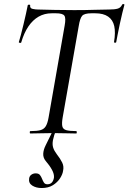

<svg xmlns="http://www.w3.org/2000/svg" viewBox="-20 -673 647 968"><path d="M133 0Q130 0 130 -6Q130 -12 133 -12Q167 -12 184.5 -17Q202 -22 211 -37Q220 -52 225 -81L306 -544Q313 -582 304.5 -594Q296 -606 262 -606H241Q204 -606 174.5 -589Q145 -572 123 -539.5Q101 -507 87 -459Q86 -456 80 -457Q74 -458 75 -461Q79 -474 85.5 -498Q92 -522 98.5 -550Q105 -578 111 -604Q117 -630 120 -647Q122 -650 127.5 -649.5Q133 -649 132 -646Q130 -631 145 -628Q160 -625 171 -625Q208 -624 257.5 -623Q307 -622 354 -622Q414 -622 455 -623.5Q496 -625 530 -625Q558 -625 573.5 -629.5Q589 -634 596 -650Q598 -653 603 -652.5Q608 -652 607 -648Q603 -633 596.5 -607Q590 -581 584 -552Q578 -523 573 -498Q568 -473 566 -461Q565 -457 559.5 -457.5Q554 -458 555 -462Q563 -510 556 -541.5Q549 -573 525 -589.5Q501 -606 460 -606H441Q405 -606 394 -593Q383 -580 377 -542L296 -81Q291 -52 294 -37Q297 -22 313.5 -17Q330 -12 365 -12Q367 -12 367 -6Q367 0 365 0Q341 0 312.5 -1Q284 -2 248 -2Q216 -2 186 -1Q156 0 133 0ZM190 275Q162 275 142.5 262.5Q123 250 127 226Q129 214 138.5 207.5Q148 201 160 201Q175 201 181.5 209.5Q188 218 192 228.5Q196 239 201.5 247.5Q207 256 219 256Q246 256 252 223Q254 205 242 183Q230 161 210 138Q197 122 198 102Q199 82 210 60L250 -21H264Q251 12 247 33.5Q243 55 248 71Q253 87 266 104Q284 127 293.5 146.5Q303 166 298 188Q296 205 283 225.5Q270 246 247 260.5Q224 275 190 275Z"/></svg>

Font: Cormorant Medium
Style: Italic
Weight: 500
Italic angle: -10°
Designer: Christian Thalmann (Catharsis Fonts)
Foundry: Catharsis Fonts
Version: Version 4.000